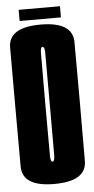

<svg xmlns="http://www.w3.org/2000/svg" viewBox="-54 -785 401 822"><g transform="rotate(-5 146.5 -374.0)"><path d="M146 4Q284 4 284.5 -82.8Q285 -169.5 285 -337.5Q285 -506 284.5 -593.5Q284 -681 146 -681Q8 -681 8 -594.2Q8 -507.5 8 -337.5Q8 -169.5 8.5 -82.8Q9 4 146 4ZM146 -92Q138 -92 137.5 -117.5Q137 -143 137 -337.5Q137 -536.5 137.5 -560.8Q138 -585 146 -585Q155.5 -585 155.8 -560.8Q156 -536.5 156 -337.5Q156 -143 155.8 -117.5Q155.5 -92 146 -92ZM58.5 -704H236V-752H58.5Z"/></g></svg>

Font: Anybody UltraCondensed
Style: Bold
Weight: 700
Width: 1
Version: Version 1.113;gftools[0.9.25]